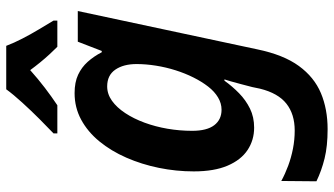

<svg xmlns="http://www.w3.org/2000/svg" viewBox="-242 -564 1046 601"><g transform="rotate(-90 280.5 -263.0)"><path d="M177 240Q124 240 85.5 230.5Q47 221 14 205L15 95Q37 107 62.5 116.5Q88 126 116 131.5Q144 137 173 137Q224 137 257 111Q290 85 304 28L309 4Q313 -12 318 -30.5Q323 -49 327 -63.5Q331 -78 333 -83H329Q311 -58 289.5 -37Q268 -16 241.5 -3Q215 10 182 10Q143 10 112 -10.5Q81 -31 63 -73Q45 -115 45 -179Q45 -234 56 -288Q67 -342 88 -390Q109 -438 139 -474.5Q169 -511 207 -531.5Q245 -552 290 -552Q324 -552 347.5 -541Q371 -530 388 -511Q405 -492 418 -467H422L451 -542H547L427 20Q410 102 375 150Q340 198 290 219Q240 240 177 240ZM238 -92Q258 -92 276.5 -103Q295 -114 310.5 -134Q326 -154 339 -180Q352 -206 361.5 -236Q371 -266 376 -297.5Q381 -329 381 -358Q381 -399 363.5 -424.5Q346 -450 311 -450Q287 -450 266 -435Q245 -420 227.5 -393.5Q210 -367 197.5 -333Q185 -299 178.5 -261Q172 -223 172 -184Q172 -138 189.5 -115Q207 -92 238 -92ZM164 -618Q183 -636 209 -662Q235 -688 260.5 -716Q286 -744 302 -766H438Q447 -742 461 -715Q475 -688 490 -663Q505 -638 517 -618V-606H435Q425 -616 412 -630Q399 -644 386 -660Q373 -676 362 -691Q334 -666 306.5 -645Q279 -624 252 -606H164Z"/></g></svg>

Font: Noto Sans Display SemiBold
Style: Italic
Weight: 600
Italic angle: -12°
Designer: Monotype Design Team
Foundry: Monotype Imaging Inc.
Version: Version 2.003